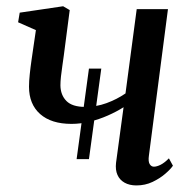

<svg xmlns="http://www.w3.org/2000/svg" viewBox="-20 -568 598 599"><path d="M219 -71.5 257.5 -354H296L257.5 -71.5ZM197.5 -536.5 179 -394.5Q177 -379.5 174.5 -362.5Q172 -345.5 170.2 -329.5Q168.5 -313.5 168.5 -301.5Q169 -271.5 187.2 -253Q205.5 -234.5 245.5 -234.5Q280 -234.5 312.2 -246.2Q344.5 -258 371.5 -276.5L406.5 -539.5H504L444.5 -82Q442 -64 447 -56Q452 -48 460 -48Q469 -48 480.8 -53.8Q492.5 -59.5 507 -74L519.5 -51Q512 -40 495.5 -25.8Q479 -11.5 456 -0.5Q433 10.5 405.5 10.5Q384 10.5 368.8 2Q353.5 -6.5 346.5 -22.2Q339.5 -38 342 -60L365.5 -233.5Q343.5 -219.5 316.2 -207.5Q289 -195.5 260 -188.5Q231 -181.5 203 -181.5Q140 -181.5 105.2 -212.2Q70.5 -243 70.5 -297.5Q70.5 -314.5 72.8 -336Q75 -357.5 78.2 -379.5Q81.5 -401.5 84 -419.5L92 -474L36.5 -498.5L41.5 -528.5L177 -548.5Z"/></svg>

Font: Merriweather 60pt
Style: Italic
Weight: 400
Italic angle: -7.8°
Version: Version 2.101